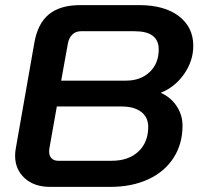

<svg xmlns="http://www.w3.org/2000/svg" viewBox="-20 -720 788 750"><path d="M39 -112Q39 -127 42 -142L114 -552Q127 -628 171 -664Q215 -700 293 -700H524Q622 -700 678.5 -657Q735 -614 735 -541Q735 -483 700 -432Q665 -381 609 -358V-357Q647 -340 670 -305.5Q693 -271 693 -229Q693 -158 658 -103.5Q623 -49 559 -19.5Q495 10 411 10H175Q114 10 76.5 -24Q39 -58 39 -112ZM472 -405Q529 -405 564.5 -438.5Q600 -472 600 -527Q600 -598 506 -598H296Q276 -598 262.5 -585Q249 -572 245 -549L219 -405ZM417 -92Q482 -92 520.5 -128Q559 -164 559 -224Q559 -262 531.5 -283Q504 -304 455 -304H202L173 -141Q172 -136 172 -128Q172 -111 181.5 -101.5Q191 -92 207 -92Z"/></svg>

Font: Kodchasan
Style: Bold Italic
Weight: 700
Italic angle: -10°
Version: Version 1.000; ttfautohint (v1.6)